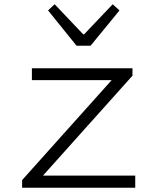

<svg xmlns="http://www.w3.org/2000/svg" viewBox="-20 -883 740 903"><path d="M206 -834 340 -668H406L542 -834L510 -863L376 -722H371L237 -863ZM84 -36V0H616V-57H182L603 -527V-562H130V-506H505Z"/></svg>

Font: Kawkab Mono Light
Style: Regular
Weight: 300
Monospace: yes
Designer: Abdullah Arif
Foundry: Abdullah Arif
Version: Version 1.000;PS 000.500;hotconv 1.0.88;makeotf.lib2.5.64775